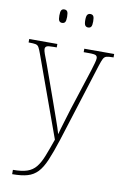

<svg xmlns="http://www.w3.org/2000/svg" viewBox="-104 -796 709 1095"><g transform="rotate(10 250.5 -248.5)"><path d="M47 215Q98 215 129 204.5Q160 194 180 169.5Q200 145 216 104.5Q232 64 253 4L84 -463Q75 -488 68.5 -499.5Q62 -511 49.5 -513.5Q37 -516 11 -516H9V-536H172V-516H155Q122 -516 113.5 -511Q105 -506 105 -495Q105 -486 111.5 -467.5Q118 -449 132 -413L202 -217Q220 -165 238.5 -113.5Q257 -62 266 -30Q274 -61 285.5 -98Q297 -135 311 -182L389 -423Q396 -447 401.5 -465.5Q407 -484 407 -495Q407 -505 399.5 -510.5Q392 -516 359 -516H328V-536H501V-516H497Q472 -516 460 -512.5Q448 -509 441.5 -496Q435 -483 426 -455L282 1Q258 75 238 122Q218 169 194 194.5Q170 220 135.5 230Q101 240 48 240H47ZM328 -659Q317 -659 311 -667Q305 -675 305 -698Q305 -721 311 -729Q317 -737 328 -737Q340 -737 345.5 -729Q351 -721 351 -698Q351 -675 345.5 -667Q340 -659 328 -659ZM177 -659Q166 -659 160.5 -667Q155 -675 155 -698Q155 -721 160.5 -729Q166 -737 177 -737Q189 -737 194.5 -729Q200 -721 200 -698Q200 -675 194.5 -667Q189 -659 177 -659Z"/></g></svg>

Font: Noto Serif Georgian SemiCondensed Thin
Style: Regular
Weight: 100
Width: 4
Designer: Monotype Design Team, Akaki Razmadze
Foundry: Google LLC
Version: Version 2.003; ttfautohint (v1.8.4.7-5d5b)